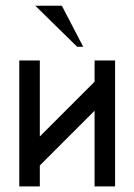

<svg xmlns="http://www.w3.org/2000/svg" viewBox="-20 -665 479 685"><path d="M390.6 0H317.4V-270L122.1 -74.7V0H48.8V-449.2H122.1V-178.2L317.4 -373.5V-449.2H390.6ZM276.9 -498H255.4L106 -644.5H200.7Z"/></svg>

Font: Catrinity
Style: Regular
Weight: 400
Designer: Alexander Lange
Foundry: High-Logic / Made with FontCreator
Version: Version 2.090;May 20, 2024;FontCreator 15.0.0.2974 64-bit